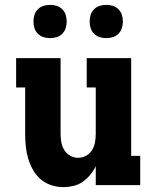

<svg xmlns="http://www.w3.org/2000/svg" viewBox="-20 -758 640 786"><path d="M239 8Q214 8 189.5 0Q165 -8 146 -24.5Q127 -41 114.5 -63.5Q102 -86 95 -110Q88 -134 85.5 -159.5Q83 -185 83 -210V-400H46V-520H228V-210Q228 -193 231 -176Q234 -159 243 -144Q252 -129 267.5 -120.5Q283 -112 300 -112Q317 -112 332.5 -120.5Q348 -129 357 -144Q366 -159 369 -176Q372 -193 372 -210V-400H335V-520H517V-120H554V0H372V-78Q363 -59 349.5 -42.5Q336 -26 319 -14Q302 -2 281 3Q260 8 239 8ZM415 -602Q401 -602 388 -606Q375 -610 365 -620Q355 -630 351 -643Q347 -656 347 -670Q347 -684 351 -697Q355 -710 365 -720Q375 -730 388 -734Q401 -738 415 -738Q429 -738 442 -734Q455 -730 465 -720Q475 -710 479 -697Q483 -684 483 -670Q483 -656 479 -643Q475 -630 465 -620Q455 -610 442 -606Q429 -602 415 -602ZM185 -602Q171 -602 158 -606Q145 -610 135 -620Q125 -630 121 -643Q117 -656 117 -670Q117 -684 121 -697Q125 -710 135 -720Q145 -730 158 -734Q171 -738 185 -738Q199 -738 212 -734Q225 -730 235 -720Q245 -710 249 -697Q253 -684 253 -670Q253 -656 249 -643Q245 -630 235 -620Q225 -610 212 -606Q199 -602 185 -602Z"/></svg>

Font: Iosevka Etoile Heavy
Style: Regular
Weight: 900
Designer: Belleve Invis
Foundry: Belleve Invis
Version: Version 22.1.2; ttfautohint (v1.8.4)